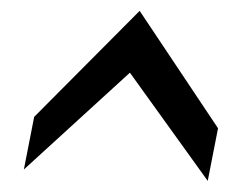

<svg xmlns="http://www.w3.org/2000/svg" viewBox="-20 -779 427 354"><path d="M24 -466.5 43 -563.5 237.5 -759 382 -542.5 363 -445.5 219.5 -645Z"/></svg>

Font: Cabin Condensed
Style: Italic
Weight: 400
Width: 3
Italic angle: -10°
Designer: Pablo Impallari
Foundry: Pablo Impallari. http://www.impallari.com Igino Marini. http://www.ikern.com
Version: Version 3.001; ttfautohint (v1.8.3)